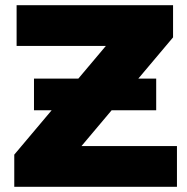

<svg xmlns="http://www.w3.org/2000/svg" viewBox="-20 -720 719 740"><path d="M35 0V-124L447 -613L471 -543H44V-700H647V-576L235 -87L211 -157H662V0ZM111 -295V-417H582V-295Z"/></svg>

Font: Montserrat Thin ExtraBold
Style: Regular
Weight: 800
Version: Version 9.000